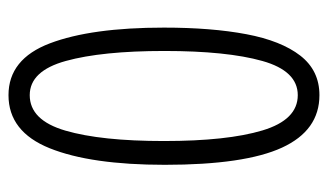

<svg xmlns="http://www.w3.org/2000/svg" viewBox="-180 -584 772 452"><g transform="rotate(-90 206.0 -358.0)"><path d="M367 -358Q367 -246 351.5 -164Q336 -82 301 -37Q266 8 208 8Q125 8 84.5 -80Q44 -168 44 -356Q44 -530 83 -627Q122 -724 208 -724Q293 -724 330 -626.5Q367 -529 367 -358ZM100 -358Q100 -209 125 -126Q150 -43 208 -43Q265 -43 288.5 -126.5Q312 -210 312 -357Q312 -504 288.5 -589Q265 -674 208 -674Q149 -674 124.5 -590Q100 -506 100 -358Z"/></g></svg>

Font: Noto Sans Thai ExtCond Light
Style: Regular
Weight: 300
Width: 2
Designer: Monotype Design Team
Foundry: Monotype Imaging Inc.
Version: Version 2.002; ttfautohint (v1.8.4.7-5d5b)